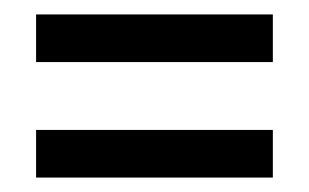

<svg xmlns="http://www.w3.org/2000/svg" viewBox="-20 -483 428 266"><path d="M30 -397V-463H358V-397ZM30 -237V-303H358V-237Z"/></svg>

Font: Akshar Light
Style: Regular
Weight: 300
Designer: Tall Chai
Foundry: Tall Chai
Version: Version 1.100